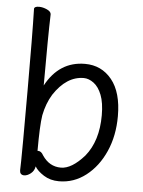

<svg xmlns="http://www.w3.org/2000/svg" viewBox="-52 -751 605 810"><g transform="rotate(5 250.0 -346.0)"><path d="M228 17Q191 17 163.5 -0.5Q136 -18 125 -37Q122 -18 107.5 -6.5Q93 5 79 5Q61 4 61 -15Q61 -27 62 -54Q63 -81 63 -350Q63 -591 60 -699Q61 -709 81 -709Q97 -709 114.5 -701Q132 -693 132 -681Q129 -589 129 -380Q186 -486 295 -486Q365 -486 408.5 -432.5Q452 -379 452 -278Q452 -195 422.5 -128.5Q393 -62 342 -22.5Q291 17 228 17ZM231 -41Q277 -41 330 -101Q384 -167 384 -276Q384 -329 371 -362Q358 -395 337 -410.5Q316 -426 295 -426Q222 -426 168 -344Q144 -305 134 -254Q127 -210 127 -103Q128 -103 130 -103Q143 -103 152 -86Q182 -41 231 -41Z"/></g></svg>

Font: LXGW WenKai Mono TC
Style: Regular
Weight: 400
Designer: LXGW / Fontworks Inc.
Foundry: LXGW / Fontworks Inc.
Version: Version 1.330